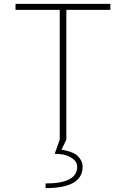

<svg xmlns="http://www.w3.org/2000/svg" viewBox="-20 -720 649 990"><path d="M262 73 288 0V-669H60V-700H549V-669H322V0L297 52Q301 52 308.5 53.5Q316 55 335 60.5Q354 66 368 74.5Q382 83 394 100.5Q406 118 406 140Q406 250 215 250V226Q378 226 378 140Q378 114 354 97.5Q330 81 306.5 77Q283 73 262 73Z"/></svg>

Font: Fivo Sans Thin
Style: Regular
Weight: 250
Foundry: Alexander Slobzheninov
Version: 1.0